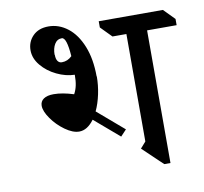

<svg xmlns="http://www.w3.org/2000/svg" viewBox="-87 -901 1070 1005"><g transform="rotate(-10 448.0 -398.5)"><path d="M400 -325 540 -205 509 -172 377 -285Q341 -236 298 -236Q264 -236 223.5 -265Q183 -294 155 -334Q127 -374 127 -403Q127 -426 145.5 -439Q164 -452 199 -452Q245 -452 305 -433Q316 -453 321 -476.5Q326 -500 326 -533Q279 -534 231 -557Q183 -580 151.5 -618Q120 -656 120 -699Q120 -744 150.5 -775Q181 -806 234 -806Q289 -806 335.5 -770Q382 -734 409.5 -665.5Q437 -597 437 -504L438 -505Q438 -458 428 -410.5Q418 -363 400 -325ZM739 -696V9H706L600 -92L629 -125V-696H555L498 -754V-787H839L896 -729V-696ZM271 -609Q302 -609 325 -632Q318 -733 292 -733Q267 -733 253.5 -710.5Q240 -688 240 -654H241Q241 -632 249 -620.5Q257 -609 271 -609Z"/></g></svg>

Font: Inknut Antiqua Light
Style: Regular
Weight: 300
Designer: Claus Eggers Sørensen
Foundry: Claus Eggers Sørensen
Version: Version 1.003; ttfautohint (v1.8.2) -l 8 -r 50 -G 200 -x 14 